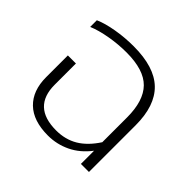

<svg xmlns="http://www.w3.org/2000/svg" viewBox="-141 -706 876 876"><g transform="rotate(45 297.0 -267.5)"><path d="M75 -168V-308H127V-171Q127 -28 279 -28Q338 -28 383.5 -55Q429 -82 466 -139V-299Q466 -406 416.5 -456.5Q367 -507 255 -507Q201 -507 147 -497.5Q93 -488 55 -472V-515Q91 -531 146 -540.5Q201 -550 258 -550Q392 -550 455.5 -488.5Q519 -427 519 -301V0H467V-85Q428 -34 377 -9.5Q326 15 269 15Q174 15 124.5 -33Q75 -81 75 -168Z"/></g></svg>

Font: Prompt ExtraLight
Style: Regular
Weight: 275
Designer: Katatrad Team
Foundry: CadsonDemak
Version: Version 1.001